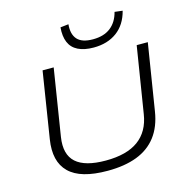

<svg xmlns="http://www.w3.org/2000/svg" viewBox="-132 -1068 1174 1202"><g transform="rotate(-15 455.0 -467.0)"><path d="M419 8Q331 8 269 -10Q207 -28 170 -64.5Q133 -101 120.5 -154Q108 -207 119 -276L187 -705H259L190 -272Q173 -162 231.5 -109.5Q290 -57 424 -57Q560 -57 635.5 -112Q711 -167 728 -276L797 -705H869L800 -275Q785 -179 737 -116Q689 -53 609.5 -22.5Q530 8 419 8ZM534 -760Q473 -760 433 -780Q393 -800 376.5 -839.5Q360 -879 365 -936L418 -942Q412 -878 442 -844.5Q472 -811 543 -811Q614 -811 657.5 -845Q701 -879 717 -942L768 -936Q746 -850 685 -805Q624 -760 534 -760Z"/></g></svg>

Font: Nunito Sans 10pt Expanded Light
Style: Italic
Weight: 300
Width: 7
Italic angle: -9°
Designer: Vernon Adams
Foundry: Vernon Adams
Version: Version 3.101;gftools[0.9.27]